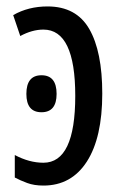

<svg xmlns="http://www.w3.org/2000/svg" viewBox="-20 -567 379 597"><path d="M128 -547Q68 -547 21 -520L43 -455Q80 -475 115 -475Q214 -475 214 -269Q214 -61 115 -61Q71 -61 26 -85V-15Q43 -6 64.5 2Q86 10 115 10Q202 10 250 -64.5Q298 -139 298 -276Q298 -407 257.5 -477Q217 -547 128 -547ZM109 -333Q62 -333 62 -275Q62 -218 109 -218Q156 -218 156 -275Q156 -333 109 -333Z"/></svg>

Font: Noto Sans Display Condensed
Style: Regular
Weight: 400
Width: 3
Designer: Monotype Design Team
Foundry: Monotype Imaging Inc.
Version: Version 1.900